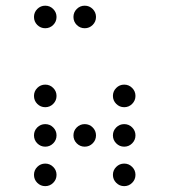

<svg xmlns="http://www.w3.org/2000/svg" viewBox="-20 -674 587 665"><path d="M175.8 -341.8Q175.8 -325.7 164.3 -314.2Q152.8 -302.7 136.7 -302.7Q120.6 -302.7 109.1 -314.2Q97.7 -325.7 97.7 -341.8Q97.7 -357.9 109.1 -369.4Q120.6 -380.9 136.7 -380.9Q152.8 -380.9 164.3 -369.4Q175.8 -357.9 175.8 -341.8ZM449.2 -341.8Q449.2 -325.7 437.7 -314.2Q426.3 -302.7 410.2 -302.7Q394 -302.7 382.6 -314.2Q371.1 -325.7 371.1 -341.8Q371.1 -357.9 382.6 -369.4Q394 -380.9 410.2 -380.9Q426.3 -380.9 437.7 -369.4Q449.2 -357.9 449.2 -341.8ZM175.8 -205.1Q175.8 -189 164.3 -177.5Q152.8 -166 136.7 -166Q120.6 -166 109.1 -177.5Q97.7 -189 97.7 -205.1Q97.7 -221.2 109.1 -232.7Q120.6 -244.1 136.7 -244.1Q152.8 -244.1 164.3 -232.7Q175.8 -221.2 175.8 -205.1ZM312.5 -205.1Q312.5 -189 301 -177.5Q289.6 -166 273.4 -166Q257.3 -166 245.8 -177.5Q234.4 -189 234.4 -205.1Q234.4 -221.2 245.8 -232.7Q257.3 -244.1 273.4 -244.1Q289.6 -244.1 301 -232.7Q312.5 -221.2 312.5 -205.1ZM449.2 -205.1Q449.2 -189 437.7 -177.5Q426.3 -166 410.2 -166Q394 -166 382.6 -177.5Q371.1 -189 371.1 -205.1Q371.1 -221.2 382.6 -232.7Q394 -244.1 410.2 -244.1Q426.3 -244.1 437.7 -232.7Q449.2 -221.2 449.2 -205.1ZM175.8 -68.4Q175.8 -52.2 164.3 -40.8Q152.8 -29.3 136.7 -29.3Q120.6 -29.3 109.1 -40.8Q97.7 -52.2 97.7 -68.4Q97.7 -84.5 109.1 -95.9Q120.6 -107.4 136.7 -107.4Q152.8 -107.4 164.3 -95.9Q175.8 -84.5 175.8 -68.4ZM449.2 -68.4Q449.2 -52.2 437.7 -40.8Q426.3 -29.3 410.2 -29.3Q394 -29.3 382.6 -40.8Q371.1 -52.2 371.1 -68.4Q371.1 -84.5 382.6 -95.9Q394 -107.4 410.2 -107.4Q426.3 -107.4 437.7 -95.9Q449.2 -84.5 449.2 -68.4ZM175.8 -615.2Q175.8 -599.1 164.3 -587.6Q152.8 -576.2 136.7 -576.2Q120.6 -576.2 109.1 -587.6Q97.7 -599.1 97.7 -615.2Q97.7 -631.3 109.1 -642.8Q120.6 -654.3 136.7 -654.3Q152.8 -654.3 164.3 -642.8Q175.8 -631.3 175.8 -615.2ZM312.5 -615.2Q312.5 -599.1 301 -587.6Q289.6 -576.2 273.4 -576.2Q257.3 -576.2 245.8 -587.6Q234.4 -599.1 234.4 -615.2Q234.4 -631.3 245.8 -642.8Q257.3 -654.3 273.4 -654.3Q289.6 -654.3 301 -642.8Q312.5 -631.3 312.5 -615.2Z"/></svg>

Font: DatDot Light
Style: Regular
Weight: 300
Designer: GGBot
Version: 1.00